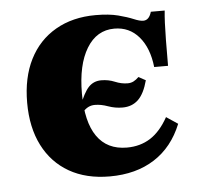

<svg xmlns="http://www.w3.org/2000/svg" viewBox="-40 -471 539 523"><g transform="rotate(-5 229.5 -209.5)"><path d="M240.3 11.3Q175.8 11.3 129.4 -15.3Q83.1 -41.9 58.1 -91.1Q33.1 -140.3 33.1 -208.1Q33.1 -276.6 58.1 -326.2Q83.1 -375.8 129.8 -402.8Q176.6 -429.8 239.5 -429.8Q275.8 -429.8 300.8 -423.4Q325.8 -416.9 341.9 -410.1Q358.1 -403.2 367.7 -403.2Q375.8 -403.2 381.5 -408.9Q387.1 -414.5 390.3 -425.8H428.2Q426.6 -410.5 425.8 -391.9Q425 -373.4 424.6 -346Q424.2 -318.5 424.2 -275H386.3Q380.6 -327.4 354.4 -358.1Q328.2 -388.7 287.1 -388.7Q238.7 -388.7 211.3 -343.5Q183.9 -298.4 183.9 -220.2Q183.9 -142.7 211.7 -102.8Q239.5 -62.9 293.5 -62.9Q329.8 -62.9 357.7 -80.6Q385.5 -98.4 406.5 -136.3L437.9 -115.3Q412.9 -53.2 362.5 -21Q312.1 11.3 240.3 11.3ZM183.9 -171 177.4 -186.3Q191.1 -222.6 204.8 -237.1Q218.5 -251.6 239.5 -251.6Q258.9 -251.6 276.2 -244.4Q293.5 -237.1 310.5 -237.1Q319.4 -237.1 326.6 -240.7Q333.9 -244.4 341.1 -251.6L360.5 -241.1Q350.8 -204.8 333.9 -188.7Q316.9 -172.6 291.1 -172.6Q271 -172.6 252 -179.4Q233.1 -186.3 216.1 -186.3Q206.5 -186.3 198.4 -182.3Q190.3 -178.2 183.9 -171Z"/></g></svg>

Font: Playfair 9pt Black
Style: Regular
Weight: 900
Designer: Claus Eggers Sørensen
Foundry: Claus Eggers Sørensen
Version: Version 2.203